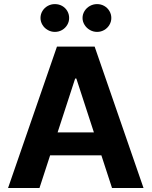

<svg xmlns="http://www.w3.org/2000/svg" viewBox="-20 -940 758 960"><path d="M20.3 0 264.8 -707H453.2L697.6 0H540.1L361.7 -547.4H355.8L177.4 0ZM547 -278V-163.3H169.2V-278ZM182.5 -850Q182.5 -869 192.2 -885Q202 -901 218.5 -910.3Q235.1 -919.5 254.2 -919.5Q274.1 -919.5 290.4 -910.5Q306.7 -901.4 316.2 -885.4Q325.7 -869.4 325.7 -850Q325.7 -831.5 316.2 -815.5Q306.7 -799.5 290.4 -790Q274.1 -780.5 254.2 -780.5Q235.5 -780.5 218.7 -790Q202 -799.5 192.2 -815.7Q182.5 -831.9 182.5 -850ZM392.7 -850Q392.7 -869 402.8 -885Q412.8 -901 429.6 -910.3Q446.3 -919.5 465.4 -919.5Q484.9 -919.5 501.2 -910.3Q517.5 -901 527 -885Q536.6 -869 536.6 -850Q536.6 -831.5 527 -815.5Q517.5 -799.5 501.2 -790Q484.9 -780.5 465.4 -780.5Q446.3 -780.5 429.6 -790Q412.8 -799.5 402.8 -815.7Q392.7 -831.9 392.7 -850Z"/></svg>

Font: WEMIX Pretendard Variable
Style: Regular
Weight: 400
Designer: Base glyphs from Inter by Rasmus Andersson; Hangeul glyphs from Noto Sans CJK(Source Han Sans) by Jang Soo-young and Kan
Foundry: Kil Hyung-jin
Version: Version 1.000;Glyphs 3.2 (3208)